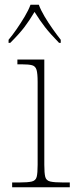

<svg xmlns="http://www.w3.org/2000/svg" viewBox="-20 -786 320 806"><path d="M31 0V-20H61Q97 -20 113.5 -24Q130 -28 134 -43.5Q138 -59 138 -94V-442Q138 -477 133.5 -492.5Q129 -508 115 -512Q101 -516 71 -516H53V-536H166V-94Q166 -59 170 -43.5Q174 -28 191 -24Q208 -20 245 -20H273V0ZM16 -619Q32 -638 50 -664Q68 -690 84 -717Q100 -744 108 -766H143Q151 -744 167 -717Q183 -690 201.5 -664Q220 -638 235 -619V-606H228Q191 -644 169.5 -671.5Q148 -699 125 -736Q103 -699 82 -671.5Q61 -644 23 -606H16Z"/></svg>

Font: Noto Serif Thin
Style: Regular
Weight: 100
Designer: Monotype Design Team
Foundry: Monotype Imaging Inc.
Version: Version 2.015